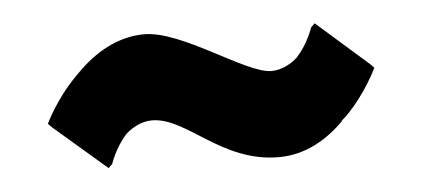

<svg xmlns="http://www.w3.org/2000/svg" viewBox="-31 -586 753 342"><g transform="rotate(-5 345.5 -415.5)"><path d="M456 -296C504 -296 543 -320 572 -349L574 -351C574 -351 571 -349 573 -351L581 -358C619 -396 639 -440 639 -440L632 -447L540 -528L533 -521C533 -521 524 -493 503 -470C492 -460 475 -450 456 -450C411 -450 303 -535 236 -535C187 -535 146 -509 116 -479L109 -472C71 -434 51 -391 51 -391L58 -384L152 -303L159 -310C159 -310 168 -338 189 -361C200 -371 217 -381 236 -381C298 -381 353 -296 456 -296Z"/></g></svg>

Font: Hussar Woodtype
Style: Blk
Weight: 900
Foundry: Cannot Into Space Fonts
Version: Version 1.07